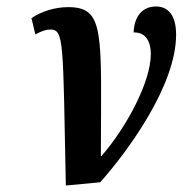

<svg xmlns="http://www.w3.org/2000/svg" viewBox="-20 -563 563 592"><path d="M77 -507 89 -457C108 -467 122 -472 135 -472C178 -472 174 -435 183 9L289 -1C371 -93 523 -298 523 -456C523 -518 497 -543 461 -543C421 -543 394 -515 392 -463C423 -464 445 -443 445 -396C445 -312 372 -173 293 -82H291C292 -464 304 -541 190 -541C153 -541 111 -530 77 -507Z"/></svg>

Font: Noto Serif Condensed SemiBold
Style: Italic
Weight: 600
Width: 3
Italic angle: -12°
Designer: Monotype Design Team
Foundry: Monotype Imaging Inc.
Version: Version 2.014